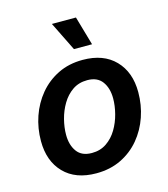

<svg xmlns="http://www.w3.org/2000/svg" viewBox="-115 -855 837 956"><g transform="rotate(-15 304.0 -377.0)"><path d="M264.2 10.7Q157.2 10.7 97.7 -50.8Q38.1 -112.3 38.1 -215.3Q38.1 -281.2 58.8 -341.6Q79.6 -401.9 119.1 -449.5Q158.7 -497.1 215.1 -524.9Q271.5 -552.7 342.8 -552.7Q449.7 -552.7 509.5 -491Q569.3 -429.2 569.3 -326.2Q569.3 -260.3 548.6 -199.7Q527.8 -139.2 488.3 -91.8Q448.7 -44.4 392.1 -16.8Q335.4 10.7 264.2 10.7ZM268.6 -92.8Q312 -92.8 344.5 -115Q377 -137.2 398.2 -172.9Q419.4 -208.5 429.9 -249.8Q440.4 -291 440.4 -328.1Q440.4 -381.3 415.5 -415.3Q390.6 -449.2 338.9 -449.2Q294.9 -449.2 262.7 -427Q230.5 -404.8 209.2 -369.1Q188 -333.5 177.5 -292.5Q167 -251.5 167 -213.4Q167 -160.6 191.7 -126.7Q216.3 -92.8 268.6 -92.8ZM315.4 -615.7 241.7 -765.1H365.7L408.7 -615.7Z"/></g></svg>

Font: Inter Semi Bold
Style: Italic
Weight: 600
Italic angle: -9.39999°
Designer: Rasmus Andersson
Foundry: rsms
Version: Version 4.000;git-3c8e0fc